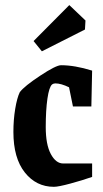

<svg xmlns="http://www.w3.org/2000/svg" viewBox="-20 -718 403 748"><path d="M143.1 -518.1 110.8 -558.1 250 -698.2 313 -638.2 311 -603ZM189.9 9.8Q121.1 9.8 76.7 -46.1Q32.2 -102.1 32.2 -204.1Q32.2 -251.5 39.3 -294.2Q46.4 -336.9 57.1 -358.9Q74.7 -382.3 136.5 -423.1Q198.2 -463.9 217.8 -463.9Q271.5 -463.9 338.9 -442.9L335.9 -303.2H264.2L249 -377.9Q217.8 -393.1 195.8 -393.1Q188.5 -393.1 183.1 -389.2Q171.4 -379.4 164.8 -334Q158.2 -288.6 158.2 -223.1Q158.2 -154.8 178 -117.9Q197.8 -81.1 226.1 -81.1H338.9V-28.8Q301.3 -15.6 254.4 -2.9Q207.5 9.8 189.9 9.8Z"/></svg>

Font: Grenze SemiBold
Style: Regular
Weight: 600
Designer: Renata Polastri
Foundry: Omnibus-Type
Version: Version 1.002;PS 001.002;hotconv 1.0.88;makeotf.lib2.5.64775